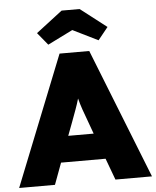

<svg xmlns="http://www.w3.org/2000/svg" viewBox="-73 -980 838 1031"><g transform="rotate(-5 346.0 -464.5)"><path d="M-12 0 267 -700H427L704 0H507L464 -116H224L181 0ZM301 -325 275 -256H412L387 -325Q373 -362 363 -391Q353 -420 345 -451Q336 -420 325.5 -391.5Q315 -363 301 -325ZM211 -753 156 -820 298 -929H395L536 -820L482 -753L346 -820Z"/></g></svg>

Font: Lexend ExtraBold
Style: Regular
Weight: 800
Designer: Bonnie Shaver-Troup, Thomas Jockin
Foundry: Lexend
Version: Version 1.007; ttfautohint (v1.8.3)